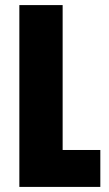

<svg xmlns="http://www.w3.org/2000/svg" viewBox="-20 -734 429 754"><path d="M56 -714H226V-145H374V0H56Z"/></svg>

Font: Noto Sans Armenian Black Cond
Style: Regular
Weight: 900
Width: 3
Designer: Monotype Design team
Foundry: Monotype Imaging Inc.
Version: Version 1.000